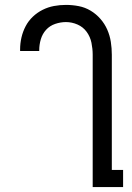

<svg xmlns="http://www.w3.org/2000/svg" viewBox="-20 -763 540 783"><path d="M358 0V-540Q358 -564 353 -588.5Q348 -613 333.5 -633Q319 -653 296 -663Q273 -673 249 -673Q227 -673 205 -665.5Q183 -658 168 -641.5Q153 -625 146.5 -603Q140 -581 140 -559V-555H62V-561Q62 -586 67.5 -610Q73 -634 84.5 -656Q96 -678 114 -695Q132 -712 154 -723Q176 -734 200 -738.5Q224 -743 249 -743Q275 -743 301 -738Q327 -733 349.5 -719.5Q372 -706 389.5 -686Q407 -666 417.5 -642Q428 -618 432 -592Q436 -566 436 -540V-70H482V0Z"/></svg>

Font: Iosevka Custom
Style: Regular
Weight: 400
Monospace: yes
Designer: Belleve Invis
Foundry: Belleve Invis
Version: Version 32.5.0; ttfautohint (v1.8.4)